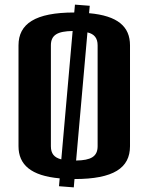

<svg xmlns="http://www.w3.org/2000/svg" viewBox="-20 -764 642 830"><path d="M235 41 299 46 302 10C471 10 542 -38 542 -132V-568C542 -649 489 -696 365 -707L368 -739L304 -744L301 -710C132 -710 60 -661 60 -568V-132C60 -52 114 -4 238 7ZM200 -132V-568C200 -613 229 -629 294 -630L245 -75C214 -83 200 -100 200 -132ZM309 -70 358 -624C388 -617 402 -599 402 -568V-132C402 -87 373 -71 309 -70Z"/></svg>

Font: Tanklager Original
Style: Regular
Weight: 400
Designer: Ariel Martín Pérez
Foundry: Tunera Type Foundry
Version: Version 1.000;Glyphs 3.3 (3310)